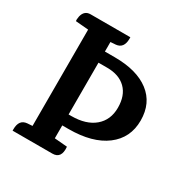

<svg xmlns="http://www.w3.org/2000/svg" viewBox="-159 -813 905 941"><g transform="rotate(30 293.5 -342.5)"><path d="M273 -144H238V-71H239L310 -65Q316 0 265 0H40Q40 0 40 -8Q40 -63 84 -67L113 -69V-614H112L41 -620Q38 -626 42 -647Q51 -685 86 -685H311V-677Q311 -622 267 -618L238 -616V-562H294Q419 -562 489 -508.5Q559 -455 559 -356.5Q559 -258 483.5 -201Q408 -144 273 -144ZM287 -499H238V-206H253Q337 -206 384 -246Q431 -286 431 -355Q431 -424 393 -461.5Q355 -499 287 -499Z"/></g></svg>

Font: Karma
Style: Bold
Weight: 700
Designer: Joana Correia
Foundry: Indian Type Foundry
Version: Version 1.202;PS 1.0;hotconv 1.0.78;makeotf.lib2.5.61930; tt